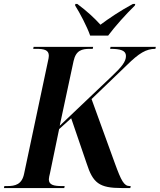

<svg xmlns="http://www.w3.org/2000/svg" viewBox="-47 -951 808 971"><path d="M409 -771H500C536 -819 587 -876 635 -923L637 -931H625C563 -898 501 -856 461 -826C432 -858 394 -894 344 -931H334L333 -923C356 -887 393 -817 409 -771ZM-27 0H278L280 -10H266C227 -10 200 -15 200 -44C200 -51 203 -64 206 -76L252 -298L313 -353L391 -125C423 -25 455 0 569 0H612L614 -10H609C580 -10 566 -37 534 -125L416 -450L595 -622C656 -682 692 -704 739 -704L741 -714H512L510 -704C562 -704 590 -696 590 -668C590 -639 569 -613 516 -563L255 -315L325 -642C337 -697 368 -704 408 -704H422L424 -714H123L121 -704H136C177 -704 200 -698 200 -669C200 -663 198 -651 195 -639L75 -73C64 -18 30 -10 -10 -10H-25Z"/></svg>

Font: Noto Serif Display SemiCondensed SemiBold
Style: Italic
Weight: 600
Width: 4
Italic angle: -12°
Designer: Monotype Design Team
Foundry: Monotype Imaging Inc.
Version: Version 2.009